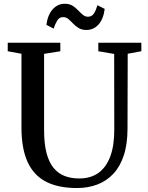

<svg xmlns="http://www.w3.org/2000/svg" viewBox="-20 -964 764 993"><path d="M378.5 8.5Q281 8.5 217.5 -24.5Q154 -57.5 122.5 -126.8Q91 -196 91 -304.5V-686L20 -699V-743H292V-699L208 -685.5V-292.5Q208 -221.5 220.5 -173.2Q233 -125 257 -95.8Q281 -66.5 314.5 -53.8Q348 -41 389.5 -41Q449.5 -41 489.8 -70.2Q530 -99.5 550.8 -156.2Q571.5 -213 571 -295L570.5 -685L488.5 -699V-743H711V-699L640.5 -686L639.5 -300Q639.5 -218.5 620.2 -160.2Q601 -102 565.8 -64.8Q530.5 -27.5 482.8 -9.5Q435 8.5 378.5 8.5ZM427 -809Q403 -809 386.8 -819Q370.5 -829 358.2 -842Q346 -855 334 -865.2Q322 -875.5 306.5 -875.5Q287 -875.5 276.2 -858.2Q265.5 -841 257.5 -816L220 -835.5Q226.5 -886.5 252.2 -915.5Q278 -944.5 315 -944.5Q339 -944.5 355 -934.5Q371 -924.5 383.5 -911.2Q396 -898 408.2 -887.8Q420.5 -877.5 435 -877.5Q455 -877.5 465.8 -894.2Q476.5 -911 484 -937L521.5 -918Q515 -865.5 489.5 -837.2Q464 -809 427 -809Z"/></svg>

Font: Merriweather 48pt Medium
Style: Regular
Weight: 500
Version: Version 2.100